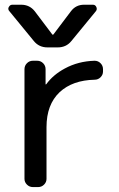

<svg xmlns="http://www.w3.org/2000/svg" viewBox="-20 -800 494 800"><path d="M367.2 -780.3Q377 -780.3 381.3 -771Q385.7 -761.7 379.9 -753.9L277.3 -628.9Q255.9 -602.5 220.7 -602.5H177.7Q142.6 -602.5 121.1 -628.9L18.6 -753.9Q14.6 -757.8 14.6 -763.7Q14.6 -767.6 16.6 -770.5Q21.5 -780.3 31.2 -780.3H68.4Q103.5 -780.3 125 -752.9L197.3 -657.2Q200.2 -653.3 203.1 -657.2L275.4 -752.9Q295.9 -780.3 330.1 -780.3ZM82 -511.7Q82 -526.4 92.3 -536.6Q102.5 -546.9 117.2 -546.9H134.8Q149.4 -546.9 159.7 -536.6Q169.9 -526.4 169.9 -511.7V-449.2Q169.9 -448.2 170.9 -448.2Q171.9 -448.2 172.9 -449.2Q201.2 -488.3 250 -514.6Q305.7 -544.9 374 -546.9Q388.7 -546.9 398.9 -536.6Q409.2 -526.4 409.2 -511.7V-502Q409.2 -488.3 398.9 -478Q388.7 -467.8 374 -467.8Q282.2 -465.8 228.5 -416Q173.8 -364.3 173.8 -270.5V-54.7Q173.8 -41 163.6 -30.8Q153.3 -20.5 138.7 -20.5H117.2Q102.5 -20.5 92.3 -30.8Q82 -41 82 -54.7Z"/></svg>

Font: Gen Jyuu GothicL Regular
Style: Regular
Weight: 400
Designer: [Source Han Sans]
Ryoko NISHIZUKA  (kana & ideographs); Paul D. Hunt (Latin, Greek & Cyrillic); Wenlong ZHANG  (bopomofo
Version: Version 1.002.20150607